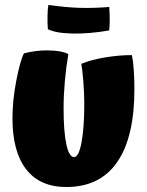

<svg xmlns="http://www.w3.org/2000/svg" viewBox="-20 -740 589 770"><path d="M246 10Q140 10 85 -61Q30 -132 30 -265Q30 -338 45.5 -417.5Q61 -497 76 -526Q99 -532 122.5 -535Q146 -538 166 -538Q197 -538 219.5 -534Q242 -530 254 -523Q245 -469 240 -413Q235 -357 235 -305Q235 -213 246 -161.5Q257 -110 277 -110Q296 -110 307 -169Q318 -228 318 -323Q318 -368 314 -416.5Q310 -465 306 -484Q344 -500 400 -509.5Q456 -519 509 -519Q514 -496 516.5 -460Q519 -424 519 -382Q519 -190 450 -90Q381 10 246 10ZM418 -618Q338 -604 270.5 -605.5Q203 -607 172 -623Q170 -644 170.5 -674.5Q171 -705 174 -720Q247 -710 301 -708.5Q355 -707 418 -712Q420 -686 420 -662Q420 -638 418 -618Z"/></svg>

Font: Atma
Style: Bold
Weight: 700
Designer: Gregori Vincens, Jeremie Hornus, Riccardo Olocco, Yoann Minet.
Foundry: black foundry
Version: Version 1.102;PS 1.100;hotconv 1.0.86;makeotf.lib2.5.63406